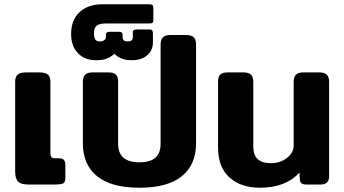

<svg xmlns="http://www.w3.org/2000/svg" viewBox="-20 -864 1613 899"><path d="M51 -62V-481Q51 -505 63 -515Q75 -525 103 -525H164Q192 -525 204 -515Q216 -505 216 -481V-149Q216 -134 220.5 -128.5Q225 -123 237 -123H254Q272 -123 279 -115.5Q286 -108 286 -91V-32Q286 -11 276 -5.5Q266 0 234 0H113Q77 0 64 -14.5Q51 -29 51 -62Z M368 -193V-481Q368 -503 378.5 -514Q389 -525 413 -525H488Q513 -525 523 -514.5Q533 -504 533 -481V-192Q533 -147 558 -125.5Q583 -104 633 -104Q683 -104 707.5 -125.5Q732 -147 732 -192V-656Q732 -678 742.5 -689Q753 -700 777 -700H852Q877 -700 887.5 -689Q898 -678 898 -656V-193Q898 -93 831.5 -39Q765 15 633 15Q501 15 434.5 -39Q368 -93 368 -193Z M313 -705Q313 -771 353 -807.5Q393 -844 459 -844H677Q690 -844 694 -840Q698 -836 698 -824V-772Q698 -760 694 -757Q690 -754 677 -754H475Q445 -754 432.5 -743.5Q420 -733 420 -710Q420 -689 426 -679.5Q432 -670 447 -670Q461 -670 468.5 -676Q476 -682 476 -691V-701Q476 -715 492 -715H540Q554 -715 554 -701V-690Q554 -670 577 -670Q602 -670 602 -689V-715Q602 -726 619 -726H678Q690 -726 693 -721Q696 -716 696 -707V-666Q696 -628 669 -605Q642 -582 597 -582Q545 -582 516 -612Q497 -596 478.5 -589Q460 -582 429 -582Q376 -582 344.5 -615.5Q313 -649 313 -705Z M1001 -173V-481Q1001 -504 1011 -514.5Q1021 -525 1046 -525H1120Q1145 -525 1155.5 -514Q1166 -503 1166 -481V-178Q1166 -138 1186.5 -119Q1207 -100 1249 -100Q1292 -100 1323.5 -124.5Q1355 -149 1355 -182V-481Q1355 -503 1365.5 -514Q1376 -525 1400 -525H1475Q1500 -525 1510.5 -514Q1521 -503 1521 -481V-39Q1521 0 1482 0H1413Q1385 0 1384 -23L1382 -56Q1318 15 1197 15Q1108 15 1054.5 -33Q1001 -81 1001 -173Z"/></svg>

Font: Mitr Medium
Style: Regular
Weight: 500
Designer: Thanarat Vachiruckul
Foundry: Cadson Demak
Version: Version 1.002